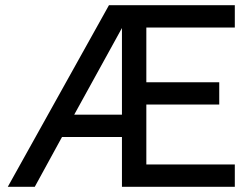

<svg xmlns="http://www.w3.org/2000/svg" viewBox="-20 -720 970 740"><path d="M400 -700H885V-614H544V-403H825V-317H544V-86H885V0H450V-192H219L114 0H10ZM450 -278V-612L266 -278Z"/></svg>

Font: PT Root UI Web Medium
Style: Regular
Weight: 500
Designer: Vitaly Kuzmin
Foundry: ParaType Ltd.
Version: Version 1.001W